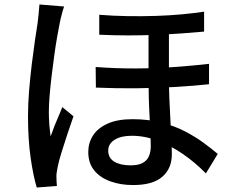

<svg xmlns="http://www.w3.org/2000/svg" viewBox="-20 -794 1040 857"><path d="M734 -682Q734 -645 734 -603.5Q734 -562 734 -522Q734 -482 734 -450Q734 -401 736 -353Q738 -305 740.5 -260.5Q743 -216 745 -176.5Q747 -137 747 -105Q747 -42 704.5 -5Q662 32 574 32Q518 32 472.5 15.5Q427 -1 400.5 -33.5Q374 -66 374 -116Q374 -156 395 -189Q416 -222 460 -242Q504 -262 571 -262Q641 -262 700 -247Q759 -232 806 -207.5Q853 -183 889.5 -156Q926 -129 952 -107L899 -20Q851 -69 796.5 -106.5Q742 -144 684 -166Q626 -188 568 -188Q520 -188 491.5 -170Q463 -152 463 -122Q463 -89 490 -72.5Q517 -56 563 -56Q598 -56 617.5 -67Q637 -78 645 -97.5Q653 -117 653 -142Q653 -165 651.5 -200Q650 -235 647.5 -277.5Q645 -320 644 -363.5Q643 -407 643 -446Q643 -484 643 -529.5Q643 -575 643 -616Q643 -657 643 -682ZM407 -495Q499 -488 588.5 -488.5Q678 -489 760.5 -495Q843 -501 913 -509V-418Q848 -411 765 -406Q682 -401 591 -400Q500 -399 408 -403ZM423 -728Q486 -723 550.5 -722Q615 -721 676 -723Q737 -725 791.5 -730Q846 -735 891 -742V-653Q847 -649 792.5 -645Q738 -641 677 -638.5Q616 -636 551.5 -636Q487 -636 423 -639ZM266 -765Q263 -756 258.5 -741Q254 -726 251 -711.5Q248 -697 246 -688Q241 -663 234.5 -626Q228 -589 222 -545Q216 -501 210.5 -455.5Q205 -410 201.5 -368Q198 -326 198 -294Q198 -268 200 -240.5Q202 -213 206 -185Q213 -206 222 -229Q231 -252 241 -274.5Q251 -297 258 -316L308 -275Q295 -238 280.5 -194.5Q266 -151 254 -112Q242 -73 237 -47Q235 -37 233 -23.5Q231 -10 232 -1Q232 6 232.5 16.5Q233 27 234 36L144 43Q128 -10 116.5 -91.5Q105 -173 105 -275Q105 -331 110 -391Q115 -451 122 -508.5Q129 -566 136 -613.5Q143 -661 148 -692Q150 -710 152.5 -732.5Q155 -755 156 -774Z"/></svg>

Font: Noto Sans SC Thin Medium
Style: Regular
Weight: 500
Version: Version 2.004-H2;hotconv 1.0.118;makeotfexe 2.5.65603